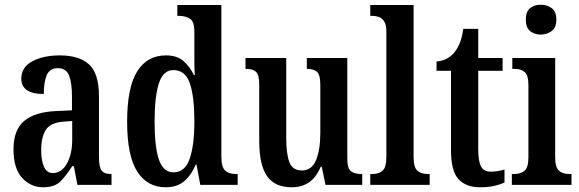

<svg xmlns="http://www.w3.org/2000/svg" viewBox="-20 -781 2447 811"><path d="M162 10Q110 10 73.5 -29.5Q37 -69 37 -151Q37 -232 82 -270Q127 -308 218 -312L284 -315V-373Q284 -430 272 -461.5Q260 -493 224 -493Q190 -493 177.5 -464Q165 -435 165 -384Q70 -384 70 -449Q70 -497 116.5 -522Q163 -547 233 -547Q315 -547 356.5 -508.5Q398 -470 398 -375V-118Q398 -76 409 -61Q420 -46 448 -46H451V0H307L292 -79H285Q259 -38 234.5 -14Q210 10 162 10ZM203 -50Q240 -50 262.5 -90Q285 -130 285 -191V-270L247 -267Q194 -263 174 -233Q154 -203 154 -146Q154 -102 166 -76Q178 -50 203 -50Z M680 10Q602 10 559.5 -56.5Q517 -123 517 -267Q517 -412 559.5 -479.5Q602 -547 681 -547Q727 -547 754 -524Q781 -501 799 -464H803Q801 -487 801 -515.5Q801 -544 801 -572V-647Q801 -691 781.5 -702.5Q762 -714 736 -714H729V-760H915V-120Q915 -75 931 -60.5Q947 -46 976 -46H984V0H826L810 -86H807Q788 -41 758 -15.5Q728 10 680 10ZM713 -53Q761 -53 781 -110Q801 -167 801 -268Q801 -372 782 -428.5Q763 -485 712 -485Q669 -485 651 -428.5Q633 -372 633 -267Q633 -159 651.5 -106Q670 -53 713 -53Z M1212 10Q1141 10 1108 -37Q1075 -84 1075 -187V-421Q1075 -464 1062 -477Q1049 -490 1020 -490H1017V-536H1189V-200Q1189 -130 1202.5 -95.5Q1216 -61 1255 -61Q1297 -61 1315 -105Q1333 -149 1333 -220V-421Q1333 -467 1318 -478.5Q1303 -490 1279 -490H1276V-536H1447V-112Q1447 -68 1463.5 -57Q1480 -46 1504 -46H1510V0H1355L1339 -77H1335Q1314 -29 1283.5 -9.5Q1253 10 1212 10Z M1544 0V-46H1554Q1580 -46 1596 -60Q1612 -74 1612 -119V-649Q1612 -677 1602.5 -691Q1593 -705 1579.5 -709.5Q1566 -714 1554 -714H1544V-760H1727V-119Q1727 -74 1743 -60Q1759 -46 1786 -46H1795V0Z M2007 10Q1948 10 1916.5 -24.5Q1885 -59 1885 -146V-482H1824V-521Q1852 -524 1870.5 -535Q1889 -546 1901 -562Q1913 -577 1922 -599Q1931 -621 1937 -659H2000V-536H2103V-482H2000V-151Q2000 -101 2011.5 -78.5Q2023 -56 2052 -56Q2083 -56 2111 -65V-10Q2097 -3 2071 3.5Q2045 10 2007 10Z M2264 -635Q2237 -635 2219 -650Q2201 -665 2201 -698Q2201 -732 2219 -746.5Q2237 -761 2264 -761Q2291 -761 2310.5 -746.5Q2330 -732 2330 -698Q2330 -665 2310.5 -650Q2291 -635 2264 -635ZM2142 0V-46H2152Q2179 -46 2195.5 -59.5Q2212 -73 2212 -117V-421Q2212 -463 2196.5 -476.5Q2181 -490 2155 -490H2144V-536H2325V-119Q2325 -74 2341 -60Q2357 -46 2384 -46H2394V0Z"/></svg>

Font: Noto Serif Ethiopic ExtraCondensed SemiBold
Style: Regular
Weight: 600
Width: 2
Designer: Monotype Design Team
Foundry: Monotype Imaging Inc.
Version: Version 2.102; ttfautohint (v1.8.4.7-5d5b)